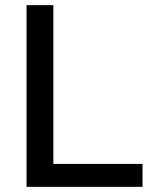

<svg xmlns="http://www.w3.org/2000/svg" viewBox="-20 -725 592 745"><path d="M83 0V-705H187V-89H533V0Z"/></svg>

Font: Mulish SemiBold
Style: Regular
Weight: 600
Designer: Vernon Adams
Foundry: Vernon Adams
Version: Version 3.603; ttfautohint (v1.8.3)